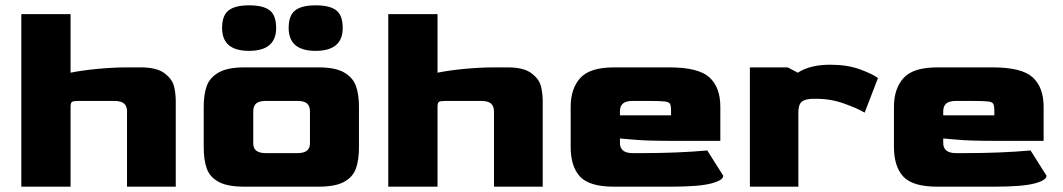

<svg xmlns="http://www.w3.org/2000/svg" viewBox="-20 -701 3990 721"><path d="M60 -648H245V-428Q289 -437 348 -442.5Q407 -448 458 -448H508Q568 -448 597 -426.5Q626 -405 633 -378.5Q640 -352 640 -320V0H457V-282Q457 -303 445.5 -312.5Q434 -322 409 -322H275Q256 -322 250.5 -318.5Q245 -315 245 -300V0H60Z M745 -149V-300Q745 -347 756.5 -378.5Q768 -410 801.5 -429Q835 -448 898 -448H1176Q1239 -448 1272 -429Q1305 -410 1316.5 -378.5Q1328 -347 1328 -300V-149Q1328 -100 1316.5 -68Q1305 -36 1272 -18Q1239 0 1176 0H898Q834 0 801 -18Q768 -36 756.5 -68Q745 -100 745 -149ZM1097 -126Q1122 -126 1133.5 -136Q1145 -146 1144 -166V-282Q1144 -303 1133 -312.5Q1122 -322 1097 -322H979Q953 -322 942 -312.5Q931 -303 931 -282V-166Q930 -146 941.5 -136Q953 -126 978 -126ZM1064 -596Q1064 -643 1088.5 -662Q1113 -681 1165 -681Q1219 -681 1243 -662Q1267 -643 1267 -596Q1267 -510 1165 -510Q1064 -510 1064 -596ZM814 -596Q814 -643 838.5 -662Q863 -681 915 -681Q969 -681 993 -662Q1017 -643 1017 -596Q1017 -510 915 -510Q814 -510 814 -596Z M1438 -648H1623V-428Q1667 -437 1726 -442.5Q1785 -448 1836 -448H1886Q1946 -448 1975 -426.5Q2004 -405 2011 -378.5Q2018 -352 2018 -320V0H1835V-282Q1835 -303 1823.5 -312.5Q1812 -322 1787 -322H1653Q1634 -322 1628.5 -318.5Q1623 -315 1623 -300V0H1438Z M2123 -149V-300Q2123 -368 2159 -408Q2195 -448 2286 -448H2493Q2603 -448 2644 -410.5Q2685 -373 2685 -300V-172H2510Q2407 -172 2360.5 -176.5Q2314 -181 2308 -181V-166Q2307 -126 2356 -126H2387Q2526 -126 2636 -136L2696 -41Q2696 -24 2650.5 -12Q2605 0 2499 0H2286Q2193 0 2158 -38Q2123 -76 2123 -149ZM2500 -268V-282Q2500 -304 2496 -311Q2492 -318 2476.5 -320Q2461 -322 2414 -322H2356Q2331 -322 2319.5 -312.5Q2308 -303 2308 -282V-268Z M2796 -448H2938L2976 -428Q3022 -458 3098 -458Q3162 -458 3209.5 -440.5Q3257 -423 3277 -408L3227 -278Q3200 -294 3150 -312Q3100 -330 3047 -330H3036Q3005 -330 2991.5 -319.5Q2978 -309 2978 -279V0H2796Z M3337 -149V-300Q3337 -368 3373 -408Q3409 -448 3500 -448H3707Q3817 -448 3858 -410.5Q3899 -373 3899 -300V-172H3724Q3621 -172 3574.5 -176.5Q3528 -181 3522 -181V-166Q3521 -126 3570 -126H3601Q3740 -126 3850 -136L3910 -41Q3910 -24 3864.5 -12Q3819 0 3713 0H3500Q3407 0 3372 -38Q3337 -76 3337 -149ZM3714 -268V-282Q3714 -304 3710 -311Q3706 -318 3690.5 -320Q3675 -322 3628 -322H3570Q3545 -322 3533.5 -312.5Q3522 -303 3522 -282V-268Z"/></svg>

Font: Gold Bold
Style: Regular
Weight: 400
Designer: jaiki
Version: Version 1.000